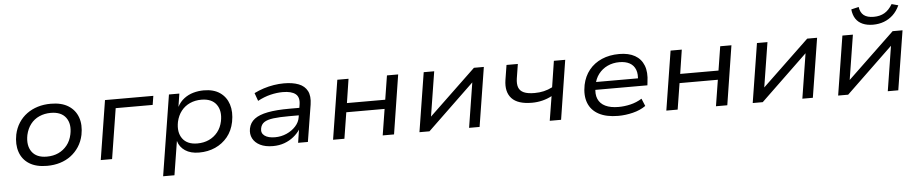

<svg xmlns="http://www.w3.org/2000/svg" viewBox="-47 -1073 7681 1603"><g transform="rotate(-5 3794.0 -271.0)"><path d="M309 9Q218 9 160.5 -27Q103 -63 81 -127.5Q59 -192 75 -274Q87 -329 115 -372Q143 -415 183.5 -444.5Q224 -474 274.5 -489.5Q325 -505 384 -505Q474 -505 531 -469Q588 -433 610.5 -370Q633 -307 617 -224Q605 -168 577 -125Q549 -82 509 -52Q469 -22 418.5 -6.5Q368 9 309 9ZM313 -68Q368 -68 411 -88Q454 -108 484 -145.5Q514 -183 525 -236Q543 -322 504 -375.5Q465 -429 377 -429Q325 -429 281 -409.5Q237 -390 208 -352.5Q179 -315 167 -262Q150 -175 188.5 -121.5Q227 -68 313 -68Z M759 0 838 -496H1243L1231 -421H921L854 0Z M1266 180 1374 -496H1461L1444 -386Q1466 -428 1501 -454.5Q1536 -481 1578.5 -493Q1621 -505 1666 -505Q1749 -505 1801.5 -468.5Q1854 -432 1874.5 -368.5Q1895 -305 1879 -222Q1864 -148 1822 -97Q1780 -46 1719 -18.5Q1658 9 1583 9Q1512 9 1466.5 -21.5Q1421 -52 1407 -102H1406L1361 180ZM1575 -68Q1629 -68 1672.5 -88Q1716 -108 1746 -145.5Q1776 -183 1787 -236Q1804 -322 1765 -375.5Q1726 -429 1639 -429Q1587 -429 1543.5 -409.5Q1500 -390 1470.5 -352.5Q1441 -315 1429 -262Q1412 -175 1451 -121.5Q1490 -68 1575 -68Z M2202 9Q2138 9 2095 -12.5Q2052 -34 2033 -71Q2014 -108 2023 -154Q2033 -203 2072 -232.5Q2111 -262 2183.5 -276Q2256 -290 2368 -290H2466L2457 -228H2358Q2276 -228 2225 -221.5Q2174 -215 2148 -197.5Q2122 -180 2116 -147Q2108 -108 2138 -85.5Q2168 -63 2226 -63Q2277 -63 2322.5 -83Q2368 -103 2399 -137Q2430 -171 2436 -211L2453 -316Q2463 -378 2429 -405.5Q2395 -433 2322 -433Q2272 -433 2218.5 -420Q2165 -407 2111 -378L2087 -445Q2125 -464 2167 -477.5Q2209 -491 2252.5 -498Q2296 -505 2338 -505Q2411 -505 2461 -485.5Q2511 -466 2533.5 -423Q2556 -380 2545 -309L2495 0H2413L2430 -109Q2409 -77 2375.5 -50Q2342 -23 2298.5 -7Q2255 9 2202 9Z M2706 0 2785 -496H2879L2848 -295H3169L3201 -496H3295L3217 0H3122L3157 -219H2836L2801 0Z M3430 0 3509 -496H3597L3537 -119H3535L3930 -496H4013L3934 0H3846L3906 -378H3908L3514 0Z M4522 0 4555 -204Q4518 -184 4475.5 -173.5Q4433 -163 4388 -163Q4269 -163 4218.5 -217.5Q4168 -272 4183 -371L4203 -496H4298L4279 -377Q4272 -331 4283 -301Q4294 -271 4326.5 -256.5Q4359 -242 4417 -242Q4458 -242 4494.5 -250.5Q4531 -259 4566 -277L4600 -496H4695L4617 0Z M5096 9Q4997 9 4933.5 -25Q4870 -59 4845.5 -122.5Q4821 -186 4838 -273Q4853 -345 4895 -397Q4937 -449 5001.5 -477Q5066 -505 5148 -505Q5227 -505 5279 -475.5Q5331 -446 5353 -389.5Q5375 -333 5363 -251L5360 -224H4901L4911 -289H5310L5284 -266Q5293 -323 5278.5 -361Q5264 -399 5229.5 -418Q5195 -437 5143 -437Q5089 -437 5044 -416Q4999 -395 4968.5 -355.5Q4938 -316 4929 -261L4927 -249Q4916 -189 4933.5 -148Q4951 -107 4994.5 -86Q5038 -65 5105 -65Q5154 -65 5205 -77Q5256 -89 5301 -117L5327 -54Q5282 -22 5219.5 -6.5Q5157 9 5096 9Z M5499 0 5578 -496H5672L5641 -295H5962L5994 -496H6088L6010 0H5915L5950 -219H5629L5594 0Z M6223 0 6302 -496H6390L6330 -119H6328L6723 -496H6806L6727 0H6639L6699 -378H6701L6307 0Z M6939 0 7018 -496H7106L7046 -119H7044L7439 -496H7522L7443 0H7355L7415 -378H7417L7023 0ZM7281 -564Q7231 -564 7194 -580.5Q7157 -597 7136.5 -628.5Q7116 -660 7111 -707L7174 -722Q7181 -674 7210 -651.5Q7239 -629 7293 -629Q7345 -629 7383 -651Q7421 -673 7450 -722L7505 -707Q7483 -659 7449.5 -627.5Q7416 -596 7373.5 -580Q7331 -564 7281 -564Z"/></g></svg>

Font: Nunito Sans 7pt SemiExpanded
Style: Italic
Weight: 400
Width: 6
Italic angle: -9°
Designer: Vernon Adams
Foundry: Vernon Adams
Version: Version 3.101;gftools[0.9.27]